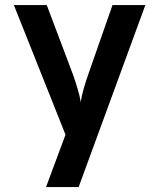

<svg xmlns="http://www.w3.org/2000/svg" viewBox="-20 -570 639 770"><path d="M164.6 180.2 242.7 -29.8 35.6 -549.8H167.5L273.4 -269Q282.2 -244.1 291 -214.6Q299.8 -185.1 304.2 -160.2Q307.1 -185.1 315.7 -214.6Q324.2 -244.1 333 -269L431.2 -549.8H563L295.4 180.2Z"/></svg>

Font: UDEV Gothic 35
Style: Bold
Weight: 700
Version: v2.1.0; ttfautohint (v1.8.4.7-5d5b-dirty) -l 6 -r 45 -G 200 